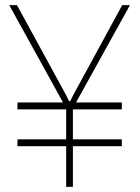

<svg xmlns="http://www.w3.org/2000/svg" viewBox="-20 -731 547 751"><path d="M267.1 -360.4 458 -710.9H488.3L277.3 -330.1H456.5V-303.2H265.1V-186H456.5V-159.2H265.1V0H238.8V-159.2H48.3V-186H238.8V-303.2H48.3V-330.1H226.6L16.1 -710.9H46.4L237.8 -360.4L250 -335.4H254.4Z"/></svg>

Font: Vazirmatn RD Thin
Style: Regular
Weight: 100
Designer: Saber Rastikerdar
Foundry: Saber Rastikerdar
Version: Version 32.102